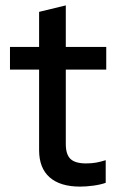

<svg xmlns="http://www.w3.org/2000/svg" viewBox="-20 -683 429 712"><path d="M277 9Q203 9 164 -25.5Q125 -60 125 -126V-425H17V-509H125V-639L224 -663V-509H374V-425H224V-149Q224 -110 241.5 -93.5Q259 -77 299 -77Q320 -77 336.5 -80Q353 -83 372 -89V-5Q352 2 325.5 5.5Q299 9 277 9Z"/></svg>

Font: Red Hat Display Medium
Style: Regular
Weight: 500
Designer: Pentagram, MCKL
Foundry: Pentagram, MCKL
Version: Version 1.023